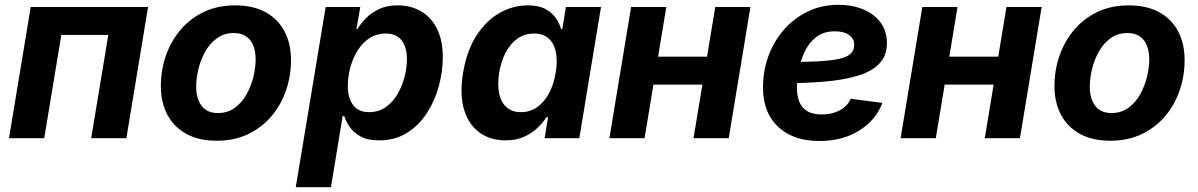

<svg xmlns="http://www.w3.org/2000/svg" viewBox="-20 -575 4986 799"><path d="M596.2 -545.9 505.9 0H359.5L430.6 -429.5H235.2L164.1 0H17.5L107.8 -545.9Z M881.6 10.7Q807.8 10.7 755.9 -17.6Q704.1 -45.8 676.7 -97.2Q649.4 -148.5 649.4 -217.2Q649.4 -283 670.3 -343.2Q691.2 -403.4 731.1 -450.7Q771.1 -498 828.4 -525.4Q885.7 -552.7 958.8 -552.7Q1032.4 -552.7 1084.4 -524.6Q1136.3 -496.5 1163.6 -445.1Q1191 -393.8 1191 -324.6Q1191 -258.7 1170.2 -198.5Q1149.4 -138.2 1109.4 -91.1Q1069.4 -43.9 1012.1 -16.6Q954.7 10.7 881.6 10.7ZM886.7 -104.6Q927.5 -104.6 957.3 -126.5Q987 -148.3 1006.2 -182.7Q1025.4 -217.1 1034.6 -256Q1043.8 -294.9 1043.8 -328.7Q1043.8 -361.5 1033.8 -385.9Q1023.8 -410.3 1003.8 -423.9Q983.9 -437.5 953.5 -437.5Q912.7 -437.5 882.9 -415.9Q853.1 -394.3 834 -360.1Q814.8 -325.8 805.6 -287.1Q796.3 -248.3 796.3 -214Q796.3 -165.1 818.9 -134.9Q841.4 -104.6 886.7 -104.6Z M1210.8 204.1 1335.3 -545.9H1479.4L1463.1 -454H1467.5Q1481.1 -476.7 1503.3 -499.6Q1525.5 -522.4 1558.1 -537.6Q1590.7 -552.7 1634.8 -552.7Q1688.8 -552.7 1731.2 -528.5Q1773.5 -504.2 1798.1 -456.2Q1822.7 -408.1 1822.7 -336.8Q1822.7 -278.4 1806.4 -217.5Q1790.1 -156.7 1757.2 -105.4Q1724.3 -54.2 1674.4 -22.5Q1624.5 9.1 1557.2 9.1Q1510.6 9.1 1481 -7Q1451.5 -23.1 1435.5 -46.4Q1419.4 -69.7 1412.8 -91.7H1405.9L1357.2 204.1ZM1515.4 -108.3Q1556.3 -108.3 1586.1 -129.7Q1615.8 -151.1 1635.2 -185Q1654.6 -218.9 1664 -257Q1673.4 -295.1 1673.4 -328.6Q1673.4 -377.4 1651.9 -406.4Q1630.4 -435.4 1585.3 -435.4Q1546.3 -435.4 1516.7 -415.6Q1487.1 -395.8 1467.3 -363.5Q1447.6 -331.1 1437.5 -292.6Q1427.4 -254.2 1427.4 -216.9Q1427.4 -166.7 1449.7 -137.5Q1471.9 -108.3 1515.4 -108.3Z M2083 9.1Q2020.4 9.1 1975.4 -23.5Q1930.3 -56 1911.2 -118.8Q1892.2 -181.6 1907.1 -272.2Q1922.8 -365.7 1963.4 -428Q2004 -490.2 2059.7 -521.5Q2115.4 -552.7 2175.9 -552.7Q2222.1 -552.7 2250.2 -537.2Q2278.4 -521.8 2293.6 -498.9Q2308.8 -476 2315.1 -454H2320L2335 -545.9H2481.1L2390.8 0H2246.5L2260.7 -87.4H2253.9Q2239.9 -64.9 2216.8 -42.8Q2193.7 -20.6 2160.7 -5.7Q2127.7 9.1 2083 9.1ZM2148.1 -108.3Q2185.8 -108.3 2215.2 -129Q2244.7 -149.7 2264.6 -186.6Q2284.5 -223.5 2292.4 -272.7Q2300.8 -322.4 2293.1 -358.9Q2285.5 -395.4 2262.6 -415.4Q2239.7 -435.4 2202 -435.4Q2163.5 -435.4 2133.8 -414.5Q2104.1 -393.6 2084.7 -357Q2065.3 -320.4 2057.4 -272.7Q2049.7 -224.8 2056.9 -187.5Q2064.2 -150.3 2087.1 -129.3Q2110 -108.3 2148.1 -108.3Z M2962.9 -339.3 2943.6 -222.9H2658.3L2677.5 -339.3ZM2752.8 -545.9 2662.4 0H2516L2606.3 -545.9ZM3102.9 -545.9 3012.6 0H2866.1L2956.5 -545.9Z M3390 11.7Q3317.4 11.7 3264.6 -14.9Q3211.9 -41.5 3183.5 -91.4Q3155.2 -141.2 3155.2 -210.9Q3155.2 -280 3178 -342.1Q3200.8 -404.1 3242.7 -451.9Q3284.7 -499.8 3342.2 -527.4Q3399.7 -555 3469.1 -555Q3526.8 -555 3572.5 -535.9Q3618.2 -516.8 3644.5 -481.2Q3670.9 -445.7 3670.9 -396Q3670.9 -345.1 3641.1 -312.3Q3611.4 -279.4 3553.3 -261Q3495.2 -242.6 3410.2 -235.3Q3325.2 -228 3214.6 -228L3229.8 -316.6Q3323.3 -316.6 3383 -319.7Q3442.7 -322.9 3475.7 -331Q3508.7 -339.1 3521.7 -353.2Q3534.7 -367.2 3534.7 -388.8Q3534.7 -414.7 3513.1 -429.7Q3491.5 -444.7 3454 -444.7Q3406.2 -444.7 3375.4 -419.9Q3344.6 -395.2 3327.5 -357.5Q3310.3 -319.8 3303.3 -279.7Q3296.3 -239.5 3296.3 -208.5Q3296.3 -177.4 3306 -152.4Q3315.6 -127.5 3338.5 -113Q3361.4 -98.6 3400.7 -98.6Q3442.6 -98.6 3474.6 -115.9Q3506.5 -133.2 3520.4 -164.1L3652 -146.7Q3625.2 -75.1 3555.6 -31.7Q3486.1 11.7 3390 11.7Z M4174.8 -339.3 4155.6 -222.9H3870.2L3889.4 -339.3ZM3964.7 -545.9 3874.3 0H3727.9L3818.2 -545.9ZM4314.8 -545.9 4224.5 0H4078.1L4168.4 -545.9Z M4600.4 10.7Q4526.5 10.7 4474.7 -17.6Q4422.8 -45.8 4395.5 -97.2Q4368.1 -148.5 4368.1 -217.2Q4368.1 -283 4389.1 -343.2Q4410 -403.4 4449.9 -450.7Q4489.8 -498 4547.1 -525.4Q4604.5 -552.7 4677.6 -552.7Q4751.2 -552.7 4803.1 -524.6Q4855 -496.5 4882.4 -445.1Q4909.7 -393.8 4909.7 -324.6Q4909.7 -258.7 4889 -198.5Q4868.2 -138.2 4828.2 -91.1Q4788.2 -43.9 4730.8 -16.6Q4673.5 10.7 4600.4 10.7ZM4605.5 -104.6Q4646.3 -104.6 4676 -126.5Q4705.8 -148.3 4724.9 -182.7Q4744.1 -217.1 4753.3 -256Q4762.6 -294.9 4762.6 -328.7Q4762.6 -361.5 4752.5 -385.9Q4742.5 -410.3 4722.6 -423.9Q4702.7 -437.5 4672.3 -437.5Q4631.4 -437.5 4601.6 -415.9Q4571.9 -394.3 4552.7 -360.1Q4533.5 -325.8 4524.3 -287.1Q4515.1 -248.3 4515.1 -214Q4515.1 -165.1 4537.6 -134.9Q4560.2 -104.6 4605.5 -104.6Z"/></svg>

Font: Inter
Style: Italic
Weight: 400
Italic angle: -9.3988°
Designer: Rasmus Andersson
Foundry: rsms
Version: Version 4.001;git-66647c0bb